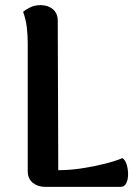

<svg xmlns="http://www.w3.org/2000/svg" viewBox="-20 -728 538 748"><path d="M205 -647 207 -65Q251 -65 297.5 -72Q344 -79 386 -89.5Q428 -100 457 -112Q468 -105 473.5 -87Q479 -69 479 -49Q479 -29 472 -14.5Q465 0 450 0H156Q127 0 107.5 -16Q88 -32 88 -62V-560Q88 -590 84.5 -621Q81 -652 70 -682Q78 -689 96 -698.5Q114 -708 138 -708Q167 -708 186 -692Q205 -676 205 -647Z"/></svg>

Font: Arima SemiBold
Style: Regular
Weight: 600
Designer: Joana Correia and Natanael Gama
Foundry: NDISCOVER
Version: Version 1.101;gftools[0.9.23]